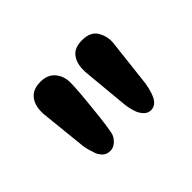

<svg xmlns="http://www.w3.org/2000/svg" viewBox="-58 -828 363 363"><g transform="rotate(-45 123.5 -647.0)"><path d="M29 -693 39 -597Q40 -590 42 -583.5Q44 -577 46 -571Q49 -564 54.5 -559Q60 -554 69 -554Q77 -554 83.5 -559.5Q90 -565 93 -572Q95 -577 97.5 -595Q100 -613 102 -634Q107 -681 107 -699Q107 -716 97 -728Q87 -740 68 -740Q48 -740 38.5 -728.5Q29 -717 29 -699ZM156 -572Q159 -565 164.5 -559.5Q170 -554 178 -554Q186 -554 192 -560Q197 -565 200.5 -575Q204 -585 206 -597L217 -693Q219 -710 210.5 -725Q202 -740 179 -740Q159 -740 150 -728.5Q141 -717 141 -699V-693L150 -597Q151 -586 156 -572Z"/></g></svg>

Font: WD-XL Lubrifont TC
Style: Regular
Weight: 400
Designer: [WD-XL Lubrifont] Copyright 2020-2022 (c) NightFurySL2001, Skr-ZERO; [ZCOOL QingKe HuangYou] Copyright 2018-2022 (c) The
Version: Version 2.001;hotconv 1.1.1;makeotfexe 2.6.0